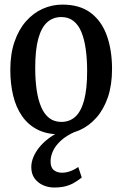

<svg xmlns="http://www.w3.org/2000/svg" viewBox="-20 -588 546 856"><path d="M26 -277Q26 -348 44.8 -402.2Q63.5 -456.5 96.2 -493.5Q129 -530.5 170.8 -549Q212.5 -567.5 258 -567.5Q336 -567.5 384.8 -530.5Q433.5 -493.5 456.5 -428.8Q479.5 -364 479.5 -280.5Q479.5 -208.5 460.8 -154Q442 -99.5 409.2 -62.8Q376.5 -26 334.5 -7.5Q292.5 11 247 11Q189 11 147.2 -10.2Q105.5 -31.5 78.5 -70.2Q51.5 -109 38.8 -161.5Q26 -214 26 -277ZM253.5 -44.5Q290.5 -44.5 316 -67.8Q341.5 -91 355 -141.2Q368.5 -191.5 368.5 -271Q368.5 -325 362.2 -369.2Q356 -413.5 342.8 -445.5Q329.5 -477.5 307.2 -494.8Q285 -512 253.5 -512Q216.5 -512 190.5 -488.8Q164.5 -465.5 150.8 -415.8Q137 -366 137 -285.5Q137 -231 143.5 -186.8Q150 -142.5 163.8 -110.5Q177.5 -78.5 199.8 -61.5Q222 -44.5 253.5 -44.5ZM221 248Q196 248 172.8 238Q149.5 228 134.5 207.8Q119.5 187.5 119.5 157Q119.5 135 128.8 112.5Q138 90 155 69Q172 48 195.5 30Q219 12 247 -0.5L276 -5L315.5 -1Q278 15.5 253.5 37.2Q229 59 217.2 83.2Q205.5 107.5 205.5 131.5Q205.5 159 220 170.5Q234.5 182 256.5 182Q273.5 182 291.2 176Q309 170 329 156.5L344.5 203.5Q326 218 308.2 228Q290.5 238 269.8 243Q249 248 221 248Z"/></svg>

Font: Merriweather 24pt SemiCondensed
Style: Regular
Weight: 400
Width: 4
Designer: Eben Sorkin
Foundry: Eben Sorkin
Version: Version 2.100